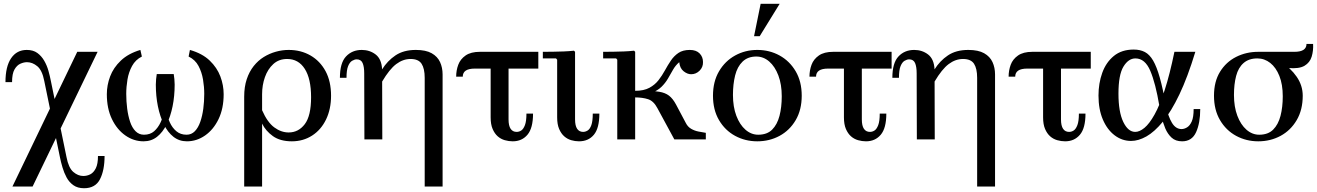

<svg xmlns="http://www.w3.org/2000/svg" viewBox="-20 -740 6989 1019"><path d="M500 88H535Q535 164 510.5 211.5Q486 259 426 259Q392 259 369.5 243Q347 227 333.5 202Q320 177 311.5 148Q303 119 298 94L215 -310Q204 -367 178 -388.5Q152 -410 123 -410Q107 -410 88.5 -402Q70 -394 57 -371.5Q44 -349 44 -304H9Q9 -387 39 -431Q69 -475 122 -475Q156 -475 178 -459Q200 -443 214.5 -418Q229 -393 237 -364.5Q245 -336 250 -310L333 94Q344 151 369 172.5Q394 194 422 194Q442 194 459.5 185Q477 176 488.5 153Q500 130 500 88ZM390 -465H498L153 250H46Z M972 10Q931 10 900.5 -14Q870 -38 849.5 -80Q829 -122 818 -176Q807 -230 807 -291Q807 -305 808.5 -320Q810 -335 812 -347H857V-214Q857 -185 862.5 -152.5Q868 -120 881 -91Q894 -62 916 -43.5Q938 -25 970 -25Q996 -25 1014 -43.5Q1032 -62 1043 -93.5Q1054 -125 1059 -163.5Q1064 -202 1064 -242Q1064 -279 1057.5 -318Q1051 -357 1033.5 -390Q1016 -423 981 -440L988 -475Q1054 -456 1093 -418.5Q1132 -381 1149.5 -334.5Q1167 -288 1167 -240Q1167 -164 1140 -108Q1113 -52 1068.5 -21Q1024 10 972 10ZM742 10Q690 10 645.5 -21Q601 -52 574 -108Q547 -164 547 -240Q547 -288 564.5 -334.5Q582 -381 621.5 -418.5Q661 -456 725 -475L733 -440Q699 -423 681 -390Q663 -357 656.5 -318Q650 -279 650 -242Q650 -202 655 -163.5Q660 -125 670.5 -93.5Q681 -62 699.5 -43.5Q718 -25 744 -25Q777 -25 798 -43.5Q819 -62 832.5 -91Q846 -120 851.5 -152.5Q857 -185 857 -214V-347H902Q904 -335 905.5 -320Q907 -305 907 -291Q907 -230 896 -176Q885 -122 864.5 -80Q844 -38 813.5 -14Q783 10 742 10Z M1512 -475Q1577 -475 1628 -445.5Q1679 -416 1708 -362Q1737 -308 1737 -232Q1737 -161 1710.5 -106Q1684 -51 1636.5 -20.5Q1589 10 1529 10Q1467 10 1428.5 -17.5Q1390 -45 1371 -84V-155Q1399 -91 1435.5 -64Q1472 -37 1512 -37Q1564 -37 1597.5 -81Q1631 -125 1631 -224Q1631 -322 1597.5 -374.5Q1564 -427 1504 -427Q1460 -427 1430.5 -400Q1401 -373 1386 -330.5Q1371 -288 1371 -240V250H1276V-227Q1276 -279 1289.5 -319.5Q1303 -360 1326.5 -389.5Q1350 -419 1380 -437.5Q1410 -456 1444 -465.5Q1478 -475 1512 -475Z M2234 250V-327Q2234 -376 2217.5 -401.5Q2201 -427 2159 -427Q2119 -427 2083 -400Q2047 -373 2008 -307V-372Q2036 -417 2079 -446Q2122 -475 2187 -475Q2240 -475 2271 -457.5Q2302 -440 2315.5 -410.5Q2329 -381 2329 -345V250ZM1914 0 1913 -351Q1913 -386 1904.5 -405.5Q1896 -425 1873 -425Q1862 -425 1849 -417.5Q1836 -410 1827.5 -389Q1819 -368 1819 -327H1784Q1784 -406 1816.5 -440.5Q1849 -475 1900 -475Q1942 -475 1973.5 -451Q2005 -427 2008 -372L2009 0Z M2837 -376H2500Q2436 -376 2436 -333H2401Q2401 -366 2412 -396Q2423 -426 2451 -445.5Q2479 -465 2527 -465H2837ZM2679 -393V-106Q2679 -73 2690 -56.5Q2701 -40 2722 -40Q2735 -40 2746.5 -47.5Q2758 -55 2766 -76Q2774 -97 2774 -137H2809Q2809 -60 2779.5 -25Q2750 10 2701 10Q2680 10 2659 4Q2638 -2 2621.5 -16.5Q2605 -31 2594.5 -55.5Q2584 -80 2584 -117V-393Z M3053 10Q3032 10 3011.5 4Q2991 -2 2974.5 -16.5Q2958 -31 2947.5 -55.5Q2937 -80 2937 -117V-423L2931 -430H2861V-465Q2887 -465 2915.5 -465.5Q2944 -466 2972 -467Q3000 -468 3026 -471L3032 -465V-106Q3032 -73 3043 -56.5Q3054 -40 3075 -40Q3087 -40 3099 -47.5Q3111 -55 3118.5 -76Q3126 -97 3126 -137H3161Q3161 -60 3132 -25Q3103 10 3053 10Z M3256 0V-423L3250 -430H3181V-465Q3207 -465 3235.5 -465.5Q3264 -466 3291.5 -467Q3319 -468 3345 -471L3351 -465V0ZM3559 0 3469 -166Q3449 -204 3419.5 -213.5Q3390 -223 3351 -223V-258H3398Q3447 -258 3478.5 -253Q3510 -248 3530.5 -232.5Q3551 -217 3568 -185L3620 -87Q3630 -67 3648 -56.5Q3666 -46 3686.5 -42Q3707 -38 3726 -35V0ZM3351 -234V-258Q3397 -258 3426.5 -274Q3456 -290 3475 -314.5Q3494 -339 3509 -366.5Q3524 -394 3540.5 -418.5Q3557 -443 3580.5 -459Q3604 -475 3641 -475Q3675 -475 3693 -456.5Q3711 -438 3711 -411Q3712 -384 3693 -365Q3674 -346 3648 -346Q3628 -346 3608 -362Q3588 -378 3585 -410Q3565 -393 3552 -370Q3539 -347 3525 -323Q3511 -299 3490.5 -279Q3470 -259 3437 -246.5Q3404 -234 3351 -234Z M3999 -475Q4064 -475 4117.5 -445.5Q4171 -416 4203 -361.5Q4235 -307 4235 -232Q4235 -157 4203 -102.5Q4171 -48 4117.5 -19Q4064 10 3999 10Q3935 10 3881.5 -19Q3828 -48 3796 -102.5Q3764 -157 3764 -232Q3764 -307 3796 -361.5Q3828 -416 3881.5 -445.5Q3935 -475 3999 -475ZM4004 -25Q4051 -25 4078 -52Q4105 -79 4117 -125Q4129 -171 4129 -229Q4129 -292 4111 -339.5Q4093 -387 4062.5 -413.5Q4032 -440 3994 -440Q3949 -440 3921 -413Q3893 -386 3881.5 -339.5Q3870 -293 3870 -236Q3870 -173 3888 -125.5Q3906 -78 3936.5 -51.5Q3967 -25 4004 -25ZM3982 -548 4017 -720H4118L4012 -548Z M4712 -376H4375Q4311 -376 4311 -333H4276Q4276 -366 4287 -396Q4298 -426 4326 -445.5Q4354 -465 4402 -465H4712ZM4554 -393V-106Q4554 -73 4565 -56.5Q4576 -40 4597 -40Q4610 -40 4621.5 -47.5Q4633 -55 4641 -76Q4649 -97 4649 -137H4684Q4684 -60 4654.5 -25Q4625 10 4576 10Q4555 10 4534 4Q4513 -2 4496.5 -16.5Q4480 -31 4469.5 -55.5Q4459 -80 4459 -117V-393Z M5166 250V-327Q5166 -376 5149.5 -401.5Q5133 -427 5091 -427Q5051 -427 5015 -400Q4979 -373 4940 -307V-372Q4968 -417 5011 -446Q5054 -475 5119 -475Q5172 -475 5203 -457.5Q5234 -440 5247.5 -410.5Q5261 -381 5261 -345V250ZM4846 0 4845 -351Q4845 -386 4836.5 -405.5Q4828 -425 4805 -425Q4794 -425 4781 -417.5Q4768 -410 4759.5 -389Q4751 -368 4751 -327H4716Q4716 -406 4748.5 -440.5Q4781 -475 4832 -475Q4874 -475 4905.5 -451Q4937 -427 4940 -372L4941 0Z M5769 -376H5432Q5368 -376 5368 -333H5333Q5333 -366 5344 -396Q5355 -426 5383 -445.5Q5411 -465 5459 -465H5769ZM5611 -393V-106Q5611 -73 5622 -56.5Q5633 -40 5654 -40Q5667 -40 5678.5 -47.5Q5690 -55 5698 -76Q5706 -97 5706 -137H5741Q5741 -60 5711.5 -25Q5682 10 5633 10Q5612 10 5591 4Q5570 -2 5553.5 -16.5Q5537 -31 5526.5 -55.5Q5516 -80 5516 -117V-393Z M5983 8Q5935 8 5895.5 -22Q5856 -52 5833 -106Q5810 -160 5810 -233Q5810 -298 5830 -353.5Q5850 -409 5891.5 -443Q5933 -477 5997 -477Q6031 -477 6056 -464Q6081 -451 6100 -418.5Q6119 -386 6135.5 -327.5Q6152 -269 6168 -178H6133Q6113 -298 6085 -364Q6057 -430 6006 -430Q5969 -430 5942.5 -386.5Q5916 -343 5916 -243Q5916 -146 5941.5 -93Q5967 -40 6005 -40Q6028 -40 6054 -61.5Q6080 -83 6107.5 -132Q6135 -181 6161.5 -262.5Q6188 -344 6213 -465H6324Q6283 -330 6239.5 -239Q6196 -148 6151.5 -94Q6107 -40 6064.5 -16Q6022 8 5983 8ZM6254 10Q6219 10 6198 -9.5Q6177 -29 6164.5 -58.5Q6152 -88 6145 -120.5Q6138 -153 6133 -178H6168Q6180 -121 6200 -88Q6220 -55 6251 -55Q6265 -55 6280 -64Q6295 -73 6305 -95.5Q6315 -118 6315 -161H6350Q6350 -87 6328 -38.5Q6306 10 6254 10Z M6658 -465H6850Q6914 -465 6914 -507H6949Q6951 -471 6941.5 -439.5Q6932 -408 6903.5 -391Q6875 -374 6818 -379L6780 -383ZM6529 -236Q6529 -173 6547 -125.5Q6565 -78 6595.5 -51.5Q6626 -25 6663 -25L6658 10Q6594 10 6540.5 -19Q6487 -48 6455 -102.5Q6423 -157 6423 -232Q6423 -307 6455 -359Q6487 -411 6540.5 -438Q6594 -465 6658 -465L6653 -430Q6608 -430 6580 -405.5Q6552 -381 6540.5 -337Q6529 -293 6529 -236ZM6788 -229Q6788 -292 6770 -337Q6752 -382 6721.5 -406Q6691 -430 6653 -430L6658 -465Q6723 -447 6776.5 -413Q6830 -379 6862 -332.5Q6894 -286 6894 -232Q6894 -157 6862 -102.5Q6830 -48 6776.5 -19Q6723 10 6658 10L6663 -25Q6710 -25 6737 -52Q6764 -79 6776 -125Q6788 -171 6788 -229Z"/></svg>

Font: Brygada 1918 Medium
Style: Regular
Weight: 500
Designer: Mateusz Machalski | Borys Kosmynka | Przemek Hoffer
Foundry: NIEPODLEGLA 2018
Version: Version 3.006